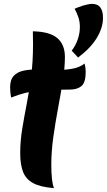

<svg xmlns="http://www.w3.org/2000/svg" viewBox="-20 -911 550 988"><path d="M244 -63Q244 -21 247.5 10.5Q251 42 258 57Q189 52 151 31.5Q113 11 98.5 -27Q84 -65 84 -122Q84 -184 94 -245.5Q104 -307 117 -373.5Q130 -440 140 -516.5Q150 -593 150 -685Q150 -701 149.5 -717.5Q149 -734 149 -750Q237 -748 275.5 -714.5Q314 -681 314 -618Q314 -564 303.5 -497Q293 -430 279 -355.5Q265 -281 254.5 -206.5Q244 -132 244 -63ZM415 -584Q418 -574 419.5 -562.5Q421 -551 421 -541Q421 -486 399 -468Q377 -450 340 -450Q288 -450 248 -449Q208 -448 175 -444.5Q142 -441 108.5 -432.5Q75 -424 37 -409Q35 -421 33.5 -435Q32 -449 32 -461Q32 -501 51 -521Q70 -541 101.5 -547.5Q133 -554 172 -554Q198 -554 225 -552.5Q252 -551 277 -551Q316 -551 353 -557.5Q390 -564 415 -584ZM364 -866Q383 -875 410 -883Q437 -891 454 -891Q483 -891 496.5 -872.5Q510 -854 510 -819Q510 -769 478.5 -716.5Q447 -664 382 -615L349 -650Q370 -678 380.5 -709.5Q391 -741 391 -772Q391 -799 383.5 -821.5Q376 -844 364 -866Z"/></svg>

Font: Merienda ExtraBold
Style: Regular
Weight: 800
Designer: Eduardo Rodriguez Tunni
Foundry: Eduardo Rodriguez Tunni
Version: Version 2.001